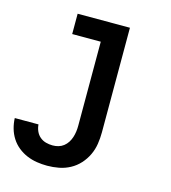

<svg xmlns="http://www.w3.org/2000/svg" viewBox="-110 -609 821 922"><g transform="rotate(15 300.0 -148.5)"><path d="M209 223Q183 223 157.5 219Q132 215 108 205Q84 195 63.5 178.5Q43 162 29 140Q15 118 8 93Q1 68 0 42H118Q119 59 126 75Q133 91 146 102Q159 113 175.5 117.5Q192 122 209 122Q224 122 238 118Q252 114 263.5 105Q275 96 283 83.5Q291 71 295.5 57Q300 43 302 28.5Q304 14 304 0V-419H162V-520H422V0Q422 29 417.5 58Q413 87 400.5 113.5Q388 140 368 162Q348 184 322 198Q296 212 267 217.5Q238 223 209 223Z"/></g></svg>

Font: Iosevka Fixed Extended
Style: Bold
Weight: 700
Width: 7
Monospace: yes
Designer: Belleve Invis
Foundry: Belleve Invis
Version: Version 24.1.1; ttfautohint (v1.8.4)